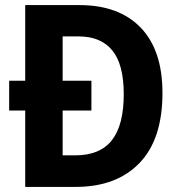

<svg xmlns="http://www.w3.org/2000/svg" viewBox="-20 -734 709 754"><path d="M292 -714Q447 -714 532.5 -625.5Q618 -537 618 -369Q618 -187 527.5 -93.5Q437 0 277 0H79V-300H16V-417H79V-714ZM289 -591H226V-417H339V-300H226V-124H276Q373 -124 419.5 -183.5Q466 -243 466 -364Q466 -481 421 -536Q376 -591 289 -591Z"/></svg>

Font: Noto Sans Khmer UI SemiCondensed
Style: Bold
Weight: 700
Width: 4
Designer: Danh Hong and the Monotype Design Team
Foundry: Monotype Imaging Inc.
Version: Version 2.002; ttfautohint (v1.8.4.7-5d5b)